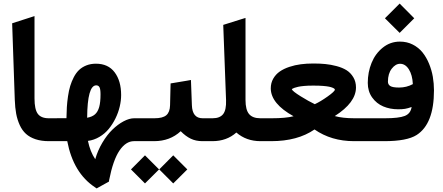

<svg xmlns="http://www.w3.org/2000/svg" viewBox="-20 -783 2456 1065"><path d="M260.7 0H251Q209 0 177 -10.7Q145 -21.5 124 -40.5Q103 -59.6 89.6 -88.9Q76.2 -118.2 69.8 -151.9Q63.5 -185.5 62 -229.5L47.4 -653.8L171.4 -693.8V-236.8Q171.4 -176.3 189.7 -151.6Q208 -127 250.5 -127H260.7Q269.5 -127 269.5 -72.3V-55.7Q269.5 0 260.7 0Z M746.1 0H723.1Q678.2 0 642.8 52Q607.4 104 585.4 215.8L584 224.6L575.7 229L526.4 256.3L516.1 262.2L506.3 255.4Q386.7 176.3 353 0H255.4Q247.6 0 242.4 -4.9Q237.3 -9.8 235.1 -19.3Q232.9 -28.8 232.4 -36.4Q231.9 -43.9 231.9 -55.7V-72.3Q231.9 -87.9 232.9 -98.1Q233.9 -108.4 239.5 -117.7Q245.1 -127 255.4 -127L348.6 -127.4Q349.1 -160.6 350.8 -188.7Q352.5 -216.8 357.2 -248.8Q361.8 -280.8 369.4 -305.9Q377 -331.1 389.4 -355Q401.9 -378.9 418.5 -394.8Q435.1 -410.6 459 -420.2Q482.9 -429.7 512.2 -429.7Q580.1 -429.7 616 -381.8Q651.9 -334 651.9 -255.9Q651.9 -224.6 644 -191.4Q636.2 -158.2 620.4 -126Q604.5 -93.8 583 -67.6Q561.5 -41.5 531.5 -23.7Q501.5 -5.9 467.8 -1.5Q480 58.1 508.3 100.1Q522 51.8 547.9 8.3Q573.7 -35.2 603.8 -64.2Q633.8 -93.3 665.5 -110.1Q697.3 -127 724.1 -127H746.1Q754.9 -127 754.9 -72.3V-55.7Q754.9 0 746.1 0ZM537.6 -259.8Q537.6 -288.1 532 -298.8Q526.4 -309.6 513.7 -309.6Q464.8 -309.6 463.4 -129.9Q491.2 -134.8 507.1 -148.9Q522.9 -163.1 530.3 -189.7Q537.6 -216.3 537.6 -259.8Z M940.9 78.6 1019 156.7 940.9 234.4 863.3 156.7ZM784.2 78.6 862.3 156.7 784.2 234.4 706.5 156.7ZM1119.1 0H1102.5Q1066.4 0 1038.1 -13.7Q1009.8 -27.3 982.4 -55.2Q922.9 0 835 0H740.7Q732.9 0 727.8 -4.9Q722.7 -9.8 720.5 -19.3Q718.3 -28.8 717.8 -36.4Q717.3 -43.9 717.3 -55.7V-72.3Q717.3 -87.9 718.3 -98.1Q719.2 -108.4 724.9 -117.7Q730.5 -127 740.7 -127H836.9Q882.8 -127 902.6 -144Q922.4 -161.1 923.3 -199.2L925.8 -304.2L926.3 -320.3L941.9 -322.8L1017.1 -335.4L1039.1 -339.4L1040 -316.9L1044.4 -199.2Q1046.9 -127 1104 -127H1119.1Q1127.9 -127 1127.9 -72.3V-55.7Q1127.9 0 1119.1 0Z M1430.7 0H1424.8Q1346.2 0 1291 -47.9Q1237.3 0 1158.2 0H1113.3Q1105.5 0 1100.3 -4.9Q1095.2 -9.8 1093 -19.3Q1090.8 -28.8 1090.3 -36.4Q1089.8 -43.9 1089.8 -55.7V-72.3Q1089.8 -87.9 1090.8 -98.1Q1091.8 -108.4 1097.4 -117.7Q1103 -127 1113.3 -127H1159.2Q1199.7 -127 1217.8 -150.1Q1235.8 -173.3 1233.9 -227.5L1218.3 -645L1232.4 -649.4L1316.4 -675.8L1341.8 -683.6V-657.2V-228.5Q1341.8 -173.8 1361.6 -150.4Q1381.3 -127 1424.3 -127H1430.7Q1439.5 -127 1439.5 -72.3V-55.7Q1439.5 0 1430.7 0Z M1994 0H1964.4Q1962.7 0 1961.5 -4.9Q1960.4 -9.8 1959.9 -19.3Q1959.4 -28.8 1959.3 -36.6Q1959.2 -44.4 1959.2 -55.7V-72.3Q1959.2 -83.5 1959.3 -91.6Q1959.5 -99.6 1959.9 -108.6Q1960.4 -117.7 1961.5 -122.3Q1962.7 -127 1964.4 -127H1994Q1996 -127 1996 -72.3V-55.7Q1996 0 1994 0ZM1967.8 0H1943.8Q1817.9 0 1724.6 -64.9Q1630.4 0 1484.4 0H1425.3Q1417.5 0 1412.4 -4.9Q1407.2 -9.8 1405 -19.3Q1402.8 -28.8 1402.3 -36.4Q1401.9 -43.9 1401.9 -55.7V-72.3Q1401.9 -87.9 1402.8 -98.1Q1403.8 -108.4 1409.4 -117.7Q1415 -127 1425.3 -127H1487.3Q1564.5 -127 1608.4 -138.2Q1482.9 -207.5 1481.9 -292.5Q1481.9 -322.8 1495.6 -346.7Q1509.3 -370.6 1531.7 -386.2Q1554.2 -401.9 1585.2 -412.1Q1616.2 -422.4 1648.4 -426.5Q1680.7 -430.7 1715.8 -430.7H1722.2Q1755.9 -430.7 1785.4 -427.7Q1814.9 -424.8 1847.2 -416.3Q1879.4 -407.7 1902.1 -393.6Q1924.8 -379.4 1939.7 -354.7Q1954.6 -330.1 1954.6 -297.9Q1954.6 -214.4 1836.9 -139.2Q1880.9 -127 1945.8 -127H1967.8Q1976.6 -127 1976.6 -72.3V-55.7Q1976.6 0 1967.8 0ZM1837.4 -285.6Q1837.4 -288.1 1835 -290.5Q1832.5 -293 1824.7 -296.4Q1816.9 -299.8 1804.9 -302.2Q1793 -304.7 1771.7 -306.4Q1750.5 -308.1 1723.1 -308.1H1712.9Q1687.5 -308.1 1666.5 -306.2Q1645.5 -304.2 1633.5 -301.5Q1621.6 -298.8 1613.3 -295.9Q1605 -293 1601.8 -290.8Q1598.6 -288.6 1598.6 -287.6Q1603.5 -276.4 1647.5 -249Q1691.4 -221.7 1726.1 -205.1Q1757.8 -219.7 1797.6 -248Q1837.4 -276.4 1837.4 -285.6Z M2112.3 0H1981.4Q1973.6 0 1968.5 -4.9Q1963.4 -9.8 1961.2 -19.3Q1959 -28.8 1958.5 -36.4Q1958 -43.9 1958 -55.7V-72.3Q1958 -87.9 1959 -98.1Q1960 -108.4 1965.6 -117.7Q1971.2 -127 1981.4 -127H2115.2Q2192.4 -127 2225.1 -139.9Q2257.8 -152.8 2263.2 -189.5Q2243.2 -182.1 2227.3 -179.4Q2211.4 -176.8 2188.5 -176.8Q2143.6 -176.8 2106 -192.6Q2068.4 -208.5 2044.2 -242.4Q2020 -276.4 2020 -323.2Q2020 -382.3 2041 -434.1Q2062 -485.8 2103.5 -519Q2145 -552.2 2198.2 -552.2Q2237.8 -552.2 2270 -535.6Q2302.2 -519 2323.7 -492.2Q2345.2 -465.3 2359.9 -429.7Q2374.5 -394 2380.9 -356.9Q2387.2 -319.8 2387.2 -281.7Q2387.2 -95.7 2291 -34.2Q2237.3 0 2112.3 0ZM2131.8 -330.1Q2131.8 -314 2145 -305.7Q2158.2 -297.4 2193.8 -297.4Q2234.9 -297.4 2270 -316.4Q2267.6 -367.2 2248 -398.2Q2228.5 -429.2 2199.2 -429.2Q2173.8 -429.2 2152.8 -401.9Q2131.8 -374.5 2131.8 -330.1ZM2196.8 -763.2 2277.8 -681.6 2196.8 -600.6 2115.2 -681.6Z"/></svg>

Font: Samim WOL
Style: Bold-WOL
Weight: 700
Foundry: DejaVu fonts team - Redesigned by Saber Rastikerdar
Version: Version 4.0.5